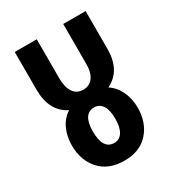

<svg xmlns="http://www.w3.org/2000/svg" viewBox="-163 -748 777 854"><g transform="rotate(-30 225.5 -320.5)"><path d="M157 -452Q157 -405 174.5 -379.5Q192 -354 226 -354Q258 -354 276 -379.5Q294 -405 293 -452V-652H408V-458Q408 -347 326 -307Q359 -285 376.5 -247.5Q394 -210 394 -164Q394 -88 350 -38.5Q306 11 226 11Q145 11 100.5 -38.5Q56 -88 56 -164Q56 -210 73 -247.5Q90 -285 124 -307Q44 -347 44 -458V-652H157ZM283 -172Q283 -216 268 -239Q253 -262 226 -262Q197 -262 182.5 -239Q168 -216 168 -172Q168 -80 226 -80Q253 -80 268 -103.5Q283 -127 283 -172Z"/></g></svg>

Font: Pragati Narrow
Style: Bold
Weight: 700
Designer: Hector Gatti, Marcela Romero, Pablo Cosgaya and Nicolas Silva
Foundry: Omnibus-Type
Version: Version 1.010; ttfautohint (v1.3)